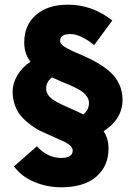

<svg xmlns="http://www.w3.org/2000/svg" viewBox="-20 -712 580 824"><path d="M34.2 -319.8Q34.2 -354.5 54.7 -389.2Q75.2 -423.8 110.8 -446.8Q84 -481.4 84 -529.8Q84 -604 134.3 -647.9Q184.6 -691.9 272 -691.9Q376 -691.9 461.9 -624L383.8 -518.1Q359.9 -539.1 332.3 -552.5Q304.7 -565.9 282.2 -565.9Q237.8 -565.9 237.8 -536.1Q237.8 -524.9 252.7 -514.2Q267.6 -503.4 291 -492.9Q314.5 -482.4 343 -470.2Q371.6 -458 400.4 -440.9Q429.2 -423.8 452.6 -403.3Q476.1 -382.8 491 -351.8Q505.9 -320.8 505.9 -284.2Q505.9 -201.2 424.8 -148.9Q445.8 -117.2 445.8 -74.2Q445.8 0 393.6 45.9Q341.3 91.8 242.2 91.8Q182.6 91.8 127.7 69.1Q72.8 46.4 40 2L138.2 -84Q185.1 -34.2 242.2 -34.2Q292 -34.2 292 -65.9Q292 -77.1 281 -87.4Q270 -97.7 251.7 -105.7Q233.4 -113.8 210.4 -124.3Q187.5 -134.8 163.1 -145.5Q138.7 -156.2 115.7 -172.9Q92.8 -189.5 74.5 -209Q56.2 -228.5 45.2 -257.1Q34.2 -285.6 34.2 -319.8ZM178.2 -332Q178.2 -316.9 187 -304.2Q195.8 -291.5 213.4 -280.5Q231 -269.5 248.3 -261.7Q265.6 -253.9 292.7 -241.9Q319.8 -230 336.9 -221.2Q361.8 -238.8 361.8 -270Q361.8 -283.2 355 -294.7Q348.1 -306.2 338.1 -314.5Q328.1 -322.8 310.8 -331.8Q293.5 -340.8 278.6 -347.2Q263.7 -353.5 241 -363Q218.3 -372.6 203.1 -379.9Q178.2 -360.8 178.2 -332Z"/></svg>

Font: Source Sans Pro Black
Style: Regular
Weight: 900
Designer: Paul D. Hunt
Foundry: Adobe Systems Incorporated
Version: Version 2.020;PS 2.0;hotconv 1.0.86;makeotf.lib2.5.63406